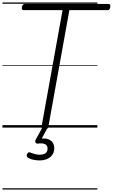

<svg xmlns="http://www.w3.org/2000/svg" viewBox="-20 -1030 911 1550"><path d="M339 14Q312 14 315 -5L485 -948H172Q162 -948 158.5 -953.5Q155 -959 157 -973Q160 -987 165.5 -992.5Q171 -998 180 -998H856Q866 -998 869 -992Q872 -986 870 -973Q868 -959 862.5 -953.5Q857 -948 847 -948H540L370 -5Q368 5 361 9.5Q354 14 339 14ZM298 265Q278 265 251 260Q224 255 203 241Q196 235 195.5 227Q195 219 200 211Q205 202 211.5 200Q218 198 226 202Q241 208 259.5 213.5Q278 219 300 219Q331 219 347.5 206.5Q364 194 364 169Q364 145 345 134.5Q326 124 287 129Q279 130 274.5 128Q270 126 267 121Q264 114 264.5 108.5Q265 103 270 94L324 -4H367L307 107L291 94Q329 84 357.5 90.5Q386 97 402 116.5Q418 136 418 167Q418 197 403 219Q388 241 361.5 253Q335 265 298 265ZM0 490H766V500H0ZM0 -20H766V0H0ZM0 -505H766V-500H0ZM0 -1010H766V-1000H0Z"/></svg>

Font: Playwrite ZA Guides
Style: Regular
Weight: 400
Designer: Veronika Burian, José Scaglione
Foundry: TypeTogether
Version: Version 1.003